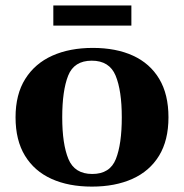

<svg xmlns="http://www.w3.org/2000/svg" viewBox="-20 -671 676 705"><path d="M37.1 -240.2Q37.1 -324.7 72.8 -381.3Q108.4 -438 172.1 -466.6Q235.8 -495.1 320.8 -495.1Q406.2 -495.1 468.5 -466.6Q530.8 -438 564.7 -381.3Q598.6 -324.7 598.6 -240.2Q598.6 -155.8 564 -99.1Q529.3 -42.5 466.1 -14.2Q402.8 14.2 317.4 14.2Q231.9 14.2 169.2 -14.2Q106.4 -42.5 71.8 -99.1Q37.1 -155.8 37.1 -240.2ZM208.5 -240.2Q208.5 -142.1 231.2 -87.2Q253.9 -32.2 318.8 -32.2Q383.8 -32.2 405.5 -87.2Q427.2 -142.1 427.2 -240.2Q427.2 -338.4 404.5 -393.3Q381.8 -448.2 316.9 -448.2Q252 -448.2 230.2 -393.1Q208.5 -337.9 208.5 -240.2ZM175.8 -577.1V-650.9H462.4V-577.1Z"/></svg>

Font: Gelasio
Style: Regular
Weight: 400
Designer: Eben Sorkin
Foundry: Eben Sorkin
Version: Version 1.008